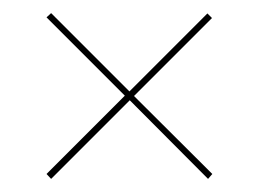

<svg xmlns="http://www.w3.org/2000/svg" viewBox="-20 -428 388 293"><path d="M58 -155 51 -162.5 170.5 -282 51 -401.5 58 -408 177.5 -288.5 296.5 -407.5 303.5 -400.5 184.5 -281.5 304 -162.5 297.5 -155 178 -275Z"/></svg>

Font: Imbue 100pt ExtraLight
Style: Regular
Weight: 200
Designer: Tyler Finck
Foundry: Etcetera Type Company
Version: Version 1.102; ttfautohint (v1.8.3)